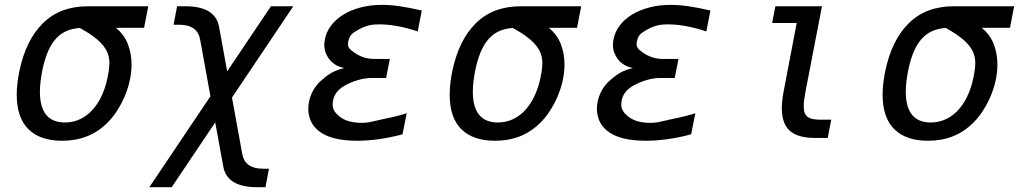

<svg xmlns="http://www.w3.org/2000/svg" viewBox="-20 -573 4254 801"><path d="M239.7 14.2Q147 14.2 98.4 -34.2Q49.8 -82.5 49.8 -177.7Q49.8 -220.7 60.1 -272.9Q86.9 -404.8 158.7 -475.8Q230.5 -546.9 347.2 -546.9H598.6L581.1 -457H463.4Q498.5 -428.2 513.7 -388.4Q528.8 -348.6 528.8 -303.7Q528.8 -270.5 521.2 -236.6Q513.7 -202.6 500 -170.7Q486.3 -138.7 467.8 -110.1Q449.2 -81.5 426.8 -59.6Q352.1 14.2 239.7 14.2ZM251 -62Q286.1 -62 316.4 -76.9Q346.7 -91.8 370.1 -119.4Q393.6 -147 409.7 -186Q425.8 -225.1 433.1 -272.9Q434.6 -282.7 435.5 -291.7Q436.5 -300.8 436.5 -309.6Q436.5 -324.7 433.1 -338.9Q429.7 -353 421.6 -366.9Q413.6 -380.9 399.9 -395Q386.2 -409.2 365.7 -423.8Q350.6 -434.6 337.6 -442.1Q324.7 -449.7 313 -456.5Q280.3 -454.1 254.9 -442.4Q229.5 -430.7 210.2 -408Q190.9 -385.3 177.5 -351.8Q164.1 -318.4 155.3 -272.9Q146.5 -226.6 146.5 -190.4Q146.5 -62 251 -62Z M857.9 -171.4 814.9 -408.2Q803.7 -469.7 728 -469.7H704.1L718.8 -546.9H752.9Q878.4 -546.9 894 -460.9L927.7 -275.4L1110.4 -546.9H1203.6L947.8 -166L990.7 69.3Q1001.5 130.9 1078.1 130.9H1102.1L1087.4 208H1053.2Q927.2 208 911.6 122.1L877.9 -62.5L696.3 208H603Z M1469.7 14.2Q1416.5 14.2 1375.2 3.9Q1334 -6.3 1307.1 -28.8Q1285.2 -47.4 1275.6 -70.8Q1266.1 -94.2 1266.1 -119.1Q1266.1 -136.2 1270 -153.1Q1273.9 -169.9 1281.2 -185.5Q1288.6 -201.2 1298.8 -214.6Q1309.1 -228 1321.3 -238.3L1338.9 -252.9Q1371.6 -279.3 1416 -289.1Q1409.2 -290.5 1400.9 -293.2Q1392.6 -295.9 1386.7 -298.8Q1378.9 -302.7 1369.4 -310.1Q1359.9 -317.4 1351.8 -328.4Q1343.8 -339.4 1338.4 -353.8Q1333 -368.2 1333 -386.2Q1333 -391.1 1333.5 -396Q1334 -400.9 1335 -406.2Q1340.3 -438.5 1360.6 -465.6Q1380.9 -492.7 1412.4 -512Q1443.8 -531.2 1485.1 -542Q1526.4 -552.7 1573.7 -552.7Q1607.9 -552.7 1647.9 -546.9Q1688 -541 1739.7 -529.3L1722.7 -441.9Q1699.7 -449.7 1676.5 -455.6Q1653.3 -461.4 1631.8 -465.1Q1610.4 -468.8 1591.6 -470.2Q1572.8 -471.7 1559.1 -471.2L1543.9 -470.7Q1525.4 -469.7 1506.6 -463.4Q1487.8 -457 1474.1 -448.7L1452.6 -435.1Q1444.3 -428.2 1439.9 -420.4Q1435.5 -412.6 1433.1 -400.9Q1431.6 -394 1431.6 -388.2Q1431.6 -379.9 1437 -372.1Q1442.4 -364.3 1458 -353.5Q1476.6 -340.8 1496.6 -334Q1516.6 -327.1 1544.4 -327.1H1606.4L1590.8 -247.6H1529.3Q1502.4 -247.6 1472.9 -238.8Q1443.4 -230 1419.9 -216.8Q1396.5 -203.6 1385 -188.5Q1373.5 -173.3 1370.1 -156.7Q1369.1 -153.8 1368.4 -147.7Q1367.7 -141.6 1367.7 -135.7Q1367.7 -109.9 1396 -87.4Q1397.9 -86.4 1399.4 -85Q1400.9 -83.5 1402.8 -82.5Q1418.5 -71.3 1440.7 -65.9Q1462.9 -60.5 1489.3 -60.5Q1499 -60.5 1505.9 -61.3Q1512.7 -62 1520.5 -63L1583 -77.1L1590.3 -78.6Q1600.1 -80.6 1612.3 -83.3Q1624.5 -85.9 1636.7 -89.1Q1648.9 -92.3 1659.4 -95.2Q1669.9 -98.1 1676.8 -101.1L1659.2 -12.7Q1610.8 0.5 1562.5 7.3Q1514.2 14.2 1469.7 14.2Z M2045.9 14.2Q1953.1 14.2 1904.5 -34.2Q1856 -82.5 1856 -177.7Q1856 -220.7 1866.2 -272.9Q1893.1 -404.8 1964.8 -475.8Q2036.6 -546.9 2153.3 -546.9H2404.8L2387.2 -457H2269.5Q2304.7 -428.2 2319.8 -388.4Q2335 -348.6 2335 -303.7Q2335 -270.5 2327.4 -236.6Q2319.8 -202.6 2306.2 -170.7Q2292.5 -138.7 2273.9 -110.1Q2255.4 -81.5 2232.9 -59.6Q2158.2 14.2 2045.9 14.2ZM2057.1 -62Q2092.3 -62 2122.6 -76.9Q2152.8 -91.8 2176.3 -119.4Q2199.7 -147 2215.8 -186Q2231.9 -225.1 2239.3 -272.9Q2240.7 -282.7 2241.7 -291.7Q2242.7 -300.8 2242.7 -309.6Q2242.7 -324.7 2239.3 -338.9Q2235.8 -353 2227.8 -366.9Q2219.7 -380.9 2206.1 -395Q2192.4 -409.2 2171.9 -423.8Q2156.7 -434.6 2143.8 -442.1Q2130.9 -449.7 2119.1 -456.5Q2086.4 -454.1 2061 -442.4Q2035.6 -430.7 2016.4 -408Q1997.1 -385.3 1983.6 -351.8Q1970.2 -318.4 1961.4 -272.9Q1952.6 -226.6 1952.6 -190.4Q1952.6 -62 2057.1 -62Z M2673.8 14.2Q2620.6 14.2 2579.3 3.9Q2538.1 -6.3 2511.2 -28.8Q2489.3 -47.4 2479.7 -70.8Q2470.2 -94.2 2470.2 -119.1Q2470.2 -136.2 2474.1 -153.1Q2478 -169.9 2485.4 -185.5Q2492.7 -201.2 2502.9 -214.6Q2513.2 -228 2525.4 -238.3L2543 -252.9Q2575.7 -279.3 2620.1 -289.1Q2613.3 -290.5 2605 -293.2Q2596.7 -295.9 2590.8 -298.8Q2583 -302.7 2573.5 -310.1Q2564 -317.4 2555.9 -328.4Q2547.9 -339.4 2542.5 -353.8Q2537.1 -368.2 2537.1 -386.2Q2537.1 -391.1 2537.6 -396Q2538.1 -400.9 2539.1 -406.2Q2544.4 -438.5 2564.7 -465.6Q2585 -492.7 2616.5 -512Q2647.9 -531.2 2689.2 -542Q2730.5 -552.7 2777.8 -552.7Q2812 -552.7 2852.1 -546.9Q2892.1 -541 2943.8 -529.3L2926.8 -441.9Q2903.8 -449.7 2880.6 -455.6Q2857.4 -461.4 2835.9 -465.1Q2814.5 -468.8 2795.7 -470.2Q2776.9 -471.7 2763.2 -471.2L2748 -470.7Q2729.5 -469.7 2710.7 -463.4Q2691.9 -457 2678.2 -448.7L2656.7 -435.1Q2648.4 -428.2 2644 -420.4Q2639.6 -412.6 2637.2 -400.9Q2635.7 -394 2635.7 -388.2Q2635.7 -379.9 2641.1 -372.1Q2646.5 -364.3 2662.1 -353.5Q2680.7 -340.8 2700.7 -334Q2720.7 -327.1 2748.5 -327.1H2810.5L2794.9 -247.6H2733.4Q2706.5 -247.6 2677 -238.8Q2647.5 -230 2624 -216.8Q2600.6 -203.6 2589.1 -188.5Q2577.6 -173.3 2574.2 -156.7Q2573.2 -153.8 2572.5 -147.7Q2571.8 -141.6 2571.8 -135.7Q2571.8 -109.9 2600.1 -87.4Q2602.1 -86.4 2603.5 -85Q2605 -83.5 2606.9 -82.5Q2622.6 -71.3 2644.8 -65.9Q2667 -60.5 2693.4 -60.5Q2703.1 -60.5 2710 -61.3Q2716.8 -62 2724.6 -63L2787.1 -77.1L2794.4 -78.6Q2804.2 -80.6 2816.4 -83.3Q2828.6 -85.9 2840.8 -89.1Q2853 -92.3 2863.5 -95.2Q2874 -98.1 2880.9 -101.1L2863.3 -12.7Q2814.9 0.5 2766.6 7.3Q2718.3 14.2 2673.8 14.2Z M3379.4 2.4Q3308.6 2.4 3275.1 -27.3Q3241.7 -57.1 3241.7 -121.6Q3241.7 -152.8 3250 -195.8L3303.7 -477.1H3201.2L3214.8 -546.9H3409.2L3340.3 -190.4Q3333 -152.8 3333 -129.4Q3333 -113.3 3336.9 -102.5Q3340.8 -91.8 3349.4 -85.4Q3357.9 -79.1 3371.6 -76.4Q3385.3 -73.7 3404.8 -73.7H3447.8L3433.1 2.4H3379.4Z M3852.1 14.2Q3759.3 14.2 3710.7 -34.2Q3662.1 -82.5 3662.1 -177.7Q3662.1 -220.7 3672.4 -272.9Q3699.2 -404.8 3771 -475.8Q3842.8 -546.9 3959.5 -546.9H4210.9L4193.4 -457H4075.7Q4110.8 -428.2 4126 -388.4Q4141.1 -348.6 4141.1 -303.7Q4141.1 -270.5 4133.5 -236.6Q4126 -202.6 4112.3 -170.7Q4098.6 -138.7 4080.1 -110.1Q4061.5 -81.5 4039.1 -59.6Q3964.4 14.2 3852.1 14.2ZM3863.3 -62Q3898.4 -62 3928.7 -76.9Q3959 -91.8 3982.4 -119.4Q4005.9 -147 4022 -186Q4038.1 -225.1 4045.4 -272.9Q4046.9 -282.7 4047.9 -291.7Q4048.8 -300.8 4048.8 -309.6Q4048.8 -324.7 4045.4 -338.9Q4042 -353 4033.9 -366.9Q4025.9 -380.9 4012.2 -395Q3998.5 -409.2 3978 -423.8Q3962.9 -434.6 3950 -442.1Q3937 -449.7 3925.3 -456.5Q3892.6 -454.1 3867.2 -442.4Q3841.8 -430.7 3822.5 -408Q3803.2 -385.3 3789.8 -351.8Q3776.4 -318.4 3767.6 -272.9Q3758.8 -226.6 3758.8 -190.4Q3758.8 -62 3863.3 -62Z"/></svg>

Font: Hack
Style: Italic
Weight: 400
Italic angle: -11°
Monospace: yes
Designer: Christopher Simpkins
Foundry: Christopher Simpkins
Version: Version 2.019; ttfautohint (v1.4.1) -l 4 -r 80 -G 350 -x 0 -